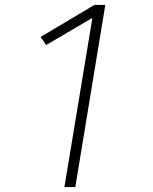

<svg xmlns="http://www.w3.org/2000/svg" viewBox="-20 -755 616 775"><path d="M240 0H284L405 -735H361L144 -606L166 -573L353 -683Z"/></svg>

Font: Iosevka Sparkle Extralight
Style: Italic
Weight: 200
Italic angle: -9°
Designer: Belleve Invis
Foundry: Belleve Invis
Version: Version 4.5.0; ttfautohint (v1.8.3)